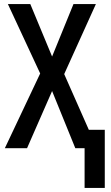

<svg xmlns="http://www.w3.org/2000/svg" viewBox="-20 -734 551 951"><path d="M399 197V0H353L238 -283L114 0H4L179 -370L19 -714H130L238 -454L344 -714H455L298 -367L420 -91H499V197Z"/></svg>

Font: Avrile Sans Condensed Medium
Style: Regular
Weight: 500
Width: 3
Designer: Monotype Design Team
Foundry: Monotype Imaging Inc.
Version: Version 2.001;September 10, 2019;FontCreator 11.5.0.2425 64-